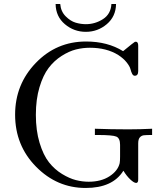

<svg xmlns="http://www.w3.org/2000/svg" viewBox="-20 -911 825 953"><path d="M55 -342Q55 -492 157.5 -598.5Q260 -705 407 -705Q514 -705 591 -657Q647 -703 649 -703Q651 -704 654 -704Q666 -704 666 -684V-558Q666 -535 649 -535Q641 -535 636 -544.5Q631 -554 627.5 -568Q624 -582 608.5 -601.5Q593 -621 567 -638Q509 -674 426 -674Q391 -674 357 -665.5Q323 -657 286 -633.5Q249 -610 221.5 -574Q194 -538 176 -478Q158 -418 158 -341Q158 -263 176.5 -202Q195 -141 223 -105.5Q251 -70 288 -47.5Q325 -25 357 -17Q389 -9 420 -9Q482 -9 523.5 -36Q565 -63 574 -101Q576 -112 576 -134V-192Q576 -225 557.5 -233Q539 -241 464 -241H451V-272Q532 -269 613 -269H620Q673 -269 735 -272V-241Q705 -241 693.5 -239.5Q682 -238 674 -229Q666 -220 666 -199V-24Q667 -3 656 -3Q645 -3 626.5 -20.5Q608 -38 593 -63H592Q539 22 405 22Q263 22 159 -83.5Q55 -189 55 -342ZM256 -891H279Q282 -854 306 -830Q330 -806 355.5 -798.5Q381 -791 406 -791Q452 -791 491 -816Q530 -841 533 -891H556Q555 -829 510 -791Q465 -753 406 -753Q347 -753 302 -791Q257 -829 256 -891Z"/></svg>

Font: CMU Serif
Style: Roman
Weight: 500
Version: Version 0.7.0